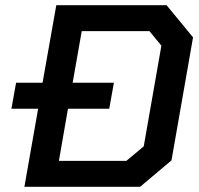

<svg xmlns="http://www.w3.org/2000/svg" viewBox="-20 -720 767 740"><path d="M724 -576 641 -102 520 0H74L127 -301H24L42 -401H144L197 -700H622ZM602 -544 556 -600H295L260 -401H419L401 -301H242L207 -100H467L534 -156Z"/></svg>

Font: Chakra Petch SemiBold
Style: Italic
Weight: 600
Italic angle: -10°
Designer: Katatrad Aksorn Co.,Ltd.
Foundry: Cadson Demak Co.,Ltd.
Version: Version 1.000; ttfautohint (v1.6)